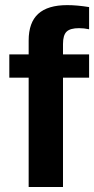

<svg xmlns="http://www.w3.org/2000/svg" viewBox="-20 -745 375 765"><path d="M231 -435.5V0H94.2V-435.5H17.1V-528.3H94.2V-583.5Q94.2 -655.3 132.3 -689.9Q170.4 -724.6 248 -724.6Q286.6 -724.6 335 -716.8V-628.4Q314.9 -632.8 294.9 -632.8Q259.8 -632.8 245.4 -618.9Q231 -605 231 -569.8V-528.3H335V-435.5Z"/></svg>

Font: Arial
Style: Bold
Weight: 700
Designer: Steve Matteson
Foundry: Ascender Corporation
Version: Version 2.00.3